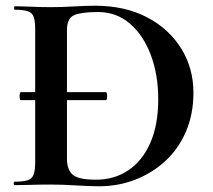

<svg xmlns="http://www.w3.org/2000/svg" viewBox="-20 -647 745 671"><path d="M53 -297Q50 -297 49 -304Q48 -311 49 -318Q50 -325 53 -325H350Q353 -325 354 -318Q355 -311 354 -304Q353 -297 350 -297ZM326 4Q294 4 246 1Q198 -2 158 -2Q122 -2 89 -1Q56 0 30 0Q28 0 28 -6Q28 -12 30 -12Q61 -12 76.5 -17Q92 -22 97.5 -37Q103 -52 103 -81V-544Q103 -573 98 -587.5Q93 -602 77.5 -607.5Q62 -613 32 -613Q29 -613 29 -619Q29 -625 32 -625Q58 -625 90 -623.5Q122 -622 159 -622Q195 -622 238 -624.5Q281 -627 312 -627Q416 -627 493 -587Q570 -547 613 -478Q656 -409 656 -323Q656 -248 630 -187.5Q604 -127 558 -84.5Q512 -42 452.5 -19Q393 4 326 4ZM316 -19Q379 -19 428 -51.5Q477 -84 505 -147Q533 -210 533 -301Q533 -386 507 -455Q481 -524 434 -564.5Q387 -605 322 -605Q264 -605 239 -594Q214 -583 214 -542V-92Q214 -55 233.5 -37Q253 -19 316 -19Z"/></svg>

Font: Cormorant Light
Style: Bold
Weight: 700
Version: Version 4.000